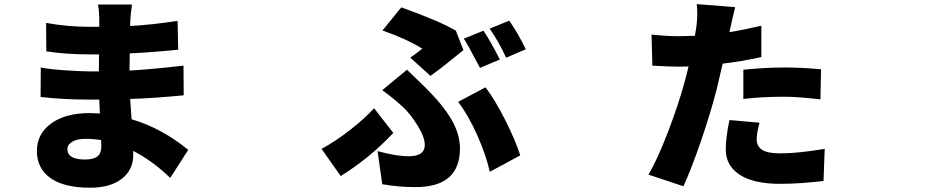

<svg xmlns="http://www.w3.org/2000/svg" viewBox="-20 -836 4540 917"><path d="M463.9 -138.7Q463.9 -155.3 462.9 -167Q425.8 -172.9 388.7 -172.9Q348.6 -172.9 325.2 -159.2Q301.8 -145.5 301.8 -124Q301.8 -74.2 385.7 -74.2Q425.8 -74.2 444.8 -88.4Q463.9 -102.5 463.9 -138.7ZM878.9 -120.1 793 13.7Q708 -68.4 616.2 -115.2V-94.7Q616.2 -24.4 561.5 18.1Q506.8 60.5 410.2 60.5Q286.1 60.5 221.2 14.6Q156.2 -31.2 156.2 -115.2Q156.2 -196.3 224.1 -246.1Q292 -295.9 409.2 -295.9Q425.8 -295.9 457 -293.9L454.1 -360.4H406.2Q277.3 -360.4 173.8 -373L174.8 -513.7Q210 -505.9 287.1 -500.5Q364.3 -495.1 408.2 -495.1H452.1L453.1 -576.2H406.2Q295.9 -576.2 201.2 -590.8L200.2 -726.6Q302.7 -708 405.3 -708H454.1V-742.2Q454.1 -781.2 448.2 -814.5H610.4Q603.5 -763.7 602.5 -742.2L601.6 -711.9Q700.2 -716.8 828.1 -736.3L831.1 -598.6Q694.3 -585 599.6 -581.1L598.6 -499Q692.4 -503.9 856.4 -522.5L857.4 -380.9Q719.7 -367.2 601.6 -363.3Q602.5 -348.6 605 -315.9Q607.4 -283.2 608.4 -266.6Q754.9 -222.7 878.9 -120.1Z M2289.1 -689.5Q2323.2 -638.7 2367.2 -551.8L2272.5 -511.7Q2210.9 -628.9 2195.3 -651.4ZM2412.1 -737.3Q2455.1 -675.8 2491.2 -600.6L2397.5 -560.5Q2357.4 -645.5 2318.4 -699.2ZM2036.1 -473.6 1939.5 -560.5Q1958 -573.2 1997.1 -603.5Q1917 -652.3 1806.6 -690.4L1896.5 -800.8Q2075.2 -737.3 2157.2 -689.5L2193.4 -596.7Q2098.6 -518.6 2036.1 -473.6ZM1805.7 43.9 1783.2 -114.3Q1872.1 -89.8 1931.6 -89.8Q2008.8 -89.8 2008.8 -143.6Q2008.8 -181.6 1973.6 -237.8Q1938.5 -293.9 1904.3 -325.2Q1856.4 -369.1 1805.7 -405.3L1923.8 -502.9Q1940.4 -486.3 1968.3 -460Q1996.1 -433.6 2008.8 -420.9Q2095.7 -335 2136.2 -265.1Q2176.8 -195.3 2176.8 -127Q2176.8 57.6 1964.8 57.6Q1882.8 57.6 1805.7 43.9ZM2464.8 -93.8 2319.3 -15.6Q2301.8 -94.7 2259.3 -190.4Q2216.8 -286.1 2168 -349.6L2298.8 -418.9Q2341.8 -363.3 2392.1 -264.2Q2442.4 -165 2464.8 -93.8ZM1858.4 -201.2Q1748 -83 1607.4 4.9L1515.6 -125Q1581.1 -160.2 1651.4 -214.8Q1721.7 -269.5 1766.6 -319.3Z M3530.3 -363.3V-502.9Q3633.8 -513.7 3725.6 -513.7Q3812.5 -513.7 3901.4 -504.9L3898.4 -361.3Q3793 -374 3725.6 -374Q3617.2 -374 3530.3 -363.3ZM3616.2 -712.9V-563.5Q3520.5 -542 3431.6 -532.2Q3405.3 -419.9 3402.3 -407.2Q3374 -297.9 3329.1 -166Q3284.2 -34.2 3244.1 53.7L3077.1 -2Q3119.1 -72.3 3170.4 -206.1Q3221.7 -339.8 3251 -449.2Q3252 -453.1 3258.8 -479Q3265.6 -504.9 3268.6 -518.6Q3252 -517.6 3218.8 -517.6Q3181.6 -517.6 3095.7 -522.5L3091.8 -670.9Q3163.1 -663.1 3219.7 -663.1Q3246.1 -663.1 3298.8 -665Q3315.4 -748 3307.6 -816.4L3491.2 -801.8Q3477.5 -747.1 3467.8 -700.2L3463.9 -682.6Q3532.2 -693.4 3616.2 -712.9ZM3463.9 -262.7 3607.4 -250Q3593.8 -197.3 3593.8 -170.9Q3593.8 -137.7 3619.6 -120.6Q3645.5 -103.5 3707 -103.5Q3790 -103.5 3918.9 -125L3913.1 28.3Q3799.8 42 3706.1 42Q3579.1 42 3512.7 -1.5Q3446.3 -44.9 3446.3 -122.1Q3446.3 -179.7 3463.9 -262.7Z"/></svg>

Font: Bpmf Zihi Sans Heavy
Style: Heavy
Weight: 900
Foundry: But Ko
Version: Version 1.320